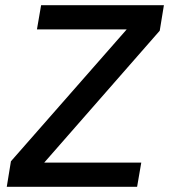

<svg xmlns="http://www.w3.org/2000/svg" viewBox="-20 -718 650 738"><path d="M523 -93H150L594 -600L610 -698H138L122 -605H467L22 -98L6 0H507Z"/></svg>

Font: IBM Mono Medium
Style: Italic
Weight: 500
Italic angle: -9°
Monospace: yes
Designer: Mike Abbink, Paul van der Laan, Pieter van Rosmalen
Foundry: Bold Monday
Version: Version 2.3